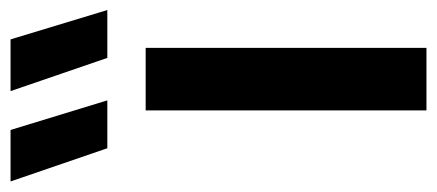

<svg xmlns="http://www.w3.org/2000/svg" viewBox="-342 -590 848 373"><g transform="rotate(-90 82.5 -404.0)"><path d="M54 0V-545.5H175.5V0ZM-19.5 -620 -84 -808H16L73.5 -620ZM156 -620 91.5 -808H192L249 -620Z"/></g></svg>

Font: Encode Sans Condensed SemiBold
Style: Regular
Weight: 600
Width: 3
Designer: Multiple Designers
Foundry: Impallari Type
Version: Version 2.000